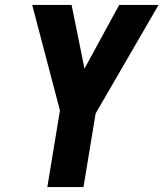

<svg xmlns="http://www.w3.org/2000/svg" viewBox="-20 -755 660 775"><path d="M171 0 222 -309 110 -735H269L321 -478L461 -735H620L366 -297L317 0Z"/></svg>

Font: Iosevka Aile Heavy
Style: Italic
Weight: 900
Italic angle: -9°
Designer: Belleve Invis
Foundry: Belleve Invis
Version: Version 31.1.0; ttfautohint (v1.8.4)